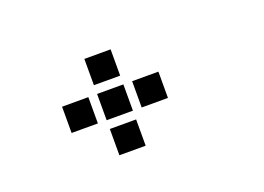

<svg xmlns="http://www.w3.org/2000/svg" viewBox="-55 -308 709 515"><g transform="rotate(-20 300.0 -50.5)"><path d="M214 -188Q213 -188 213 -188Q213 -188 213 -187V-114Q213 -113 213 -113Q213 -113 214 -113H287Q288 -113 288 -113Q288 -113 288 -114V-187Q288 -188 288 -188Q288 -188 287 -188ZM114 -88Q113 -88 113 -88Q113 -88 113 -87V-14Q113 -13 113 -13Q113 -13 114 -13H187Q188 -13 188 -13Q188 -13 188 -14V-87Q188 -88 188 -88Q188 -88 187 -88ZM214 -88Q213 -88 213 -88Q213 -88 213 -87V-14Q213 -13 213 -13Q213 -13 214 -13H287Q288 -13 288 -13Q288 -13 288 -14V-87Q288 -88 288 -88Q288 -88 287 -88ZM314 -88Q313 -88 313 -88Q313 -88 313 -87V-14Q313 -13 313 -13Q313 -13 314 -13H387Q388 -13 388 -13Q388 -13 388 -14V-87Q388 -88 388 -88Q388 -88 387 -88ZM214 12Q213 12 213 12Q213 12 213 13V86Q213 87 213 87Q213 87 214 87H287Q288 87 288 87Q288 87 288 86V13Q288 12 288 12Q288 12 287 12Z"/></g></svg>

Font: Doto
Style: Bold
Weight: 700
Monospace: yes
Version: Version 1.000